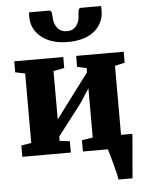

<svg xmlns="http://www.w3.org/2000/svg" viewBox="-64 -883 843 1114"><g transform="rotate(-5 357.0 -326.0)"><path d="M265.5 -831.5Q276.5 -831.5 279.2 -815.8Q282 -800 282 -787Q282 -756.5 301.2 -730Q320.5 -703.5 358.5 -703.5Q395 -703.5 413.5 -730Q432 -756.5 432 -787Q432 -800 435 -815.8Q438 -831.5 449 -831.5H567Q568 -827.5 568 -819Q568 -810.5 568 -806.5Q568 -732.5 512.8 -686.5Q457.5 -640.5 357.5 -640.5Q261.5 -640.5 204 -686.8Q146.5 -733 146.5 -806.5Q146.5 -813 147 -819Q147.5 -825 147.5 -831.5ZM36 0V-66L94.5 -75.5V-480L37.5 -492V-556H323V-492L259.5 -480V-198L312 -268.5L452.5 -455.5V-480L398 -492V-556H675V-492L617.5 -479V-77H683.5Q683 -67.5 681.5 -49.5Q680 -31.5 678 -9V0H677.5Q674.5 34 671.2 71Q668 108 665.5 137.8Q663 167.5 662 180H580.5Q578.5 165.5 572.2 139.2Q566 113 558.2 84.2Q550.5 55.5 543.8 32.2Q537 9 534 0H389V-66L452.5 -75.5V-362.5L401.5 -283.5L259.5 -98.5V-73L318.5 -66V0Z"/></g></svg>

Font: Merriweather Black
Style: Regular
Weight: 900
Designer: Eben Sorkin
Foundry: Eben Sorkin
Version: Version 2.200;gftools[0.9.31]